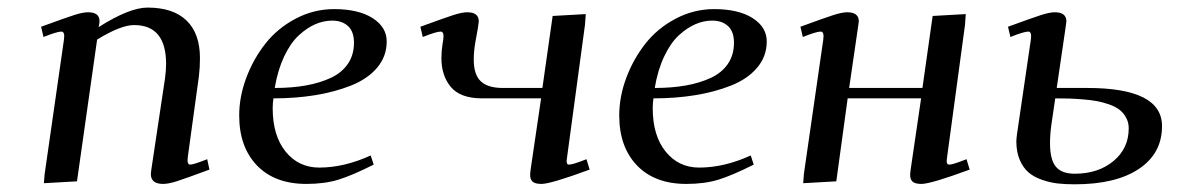

<svg xmlns="http://www.w3.org/2000/svg" viewBox="-20 -476 3090 504"><path d="M87.9 -405.8Q151.9 -429.2 174.6 -436.5Q197.3 -443.8 210.9 -443.8Q241.2 -443.8 241.2 -420.9Q241.2 -416 240.2 -411.1L238.8 -404.8Q319.8 -456.1 367.2 -456.1Q434.6 -456.1 469.7 -422.1Q504.9 -388.2 504.9 -323.2Q504.9 -298.8 502 -274.9L473.1 -64.9Q470.2 -43.9 479 -43.9Q488.3 -43.9 523.9 -58.1L529.8 -30.8Q466.3 -7.3 444.1 -0.2Q421.9 6.8 408.2 6.8Q376 6.8 376 -19Q376 -23.4 377.9 -35.2L413.1 -270Q416 -291.5 416 -308.1Q416 -410.2 332 -410.2Q296.9 -410.2 234.9 -372.1L182.1 0L95.2 4.9L97.2 -19L147.9 -372.1Q150.9 -393.1 141.1 -393.1Q129.9 -393.1 94.2 -378.9Z M607.9 -172.9Q607.9 -222.2 626.5 -271.7Q645 -321.3 676.8 -361.6Q708.5 -401.9 756.1 -427Q803.7 -452.1 856.9 -452.1Q920.9 -452.1 958 -428.5Q995.1 -404.8 995.1 -367.2Q995.1 -328.1 970 -298.3Q944.8 -268.6 901.6 -251.5Q858.4 -234.4 807.1 -226.1Q755.9 -217.8 697.8 -217.8Q695.8 -205.6 695.8 -191.9Q695.8 -120.1 729.7 -78.1Q763.7 -36.1 817.9 -36.1Q883.3 -36.1 953.1 -67.9L960.9 -43.9Q904.8 -15.6 868.4 -4.4Q832 6.8 784.2 6.8Q701.2 6.8 654.5 -41.7Q607.9 -90.3 607.9 -172.9ZM701.2 -245.1Q746.6 -245.1 783.2 -251.7Q819.8 -258.3 848.6 -271.7Q877.4 -285.2 893.3 -308.6Q909.2 -332 909.2 -363.8Q909.2 -393.1 893.6 -407.5Q877.9 -421.9 852.1 -421.9Q829.6 -421.9 807.6 -412.4Q785.6 -402.8 764.2 -383.1Q742.7 -363.3 725.8 -327.6Q709 -292 701.2 -245.1Z M1083.5 -405.8Q1147.5 -429.2 1170.2 -436.5Q1192.9 -443.8 1206.5 -443.8Q1236.8 -443.8 1236.8 -419.9Q1236.8 -418.9 1234.4 -401.9L1228.5 -369.1Q1223.6 -342.8 1223.6 -319.8Q1223.6 -279.8 1242.2 -262.5Q1260.7 -245.1 1299.8 -245.1H1403.8L1430.7 -434.1L1517.6 -439L1515.6 -411.1L1468.8 -64.9Q1466.8 -53.7 1467.8 -48.8Q1468.8 -43.9 1473.6 -43.9Q1483.9 -43.9 1519.5 -58.1L1527.8 -30.8Q1425.8 6.8 1401.4 6.8Q1384.8 6.8 1378.2 1Q1371.6 -4.9 1371.6 -17.1Q1371.6 -21.5 1373.5 -35.2L1400.4 -217.8H1245.6Q1188.5 -217.8 1163.6 -247.6Q1138.7 -277.3 1138.7 -323.2Q1138.7 -341.8 1141.6 -359.9L1143.6 -372.1Q1146.5 -393.1 1136.7 -393.1Q1125.5 -393.1 1089.8 -378.9Z M1605.5 -172.9Q1605.5 -222.2 1624 -271.7Q1642.6 -321.3 1674.3 -361.6Q1706.1 -401.9 1753.7 -427Q1801.3 -452.1 1854.5 -452.1Q1918.5 -452.1 1955.6 -428.5Q1992.7 -404.8 1992.7 -367.2Q1992.7 -328.1 1967.5 -298.3Q1942.4 -268.6 1899.2 -251.5Q1856 -234.4 1804.7 -226.1Q1753.4 -217.8 1695.3 -217.8Q1693.4 -205.6 1693.4 -191.9Q1693.4 -120.1 1727.3 -78.1Q1761.2 -36.1 1815.4 -36.1Q1880.9 -36.1 1950.7 -67.9L1958.5 -43.9Q1902.3 -15.6 1866 -4.4Q1829.6 6.8 1781.7 6.8Q1698.7 6.8 1652.1 -41.7Q1605.5 -90.3 1605.5 -172.9ZM1698.7 -245.1Q1744.1 -245.1 1780.8 -251.7Q1817.4 -258.3 1846.2 -271.7Q1875 -285.2 1890.9 -308.6Q1906.7 -332 1906.7 -363.8Q1906.7 -393.1 1891.1 -407.5Q1875.5 -421.9 1849.6 -421.9Q1827.1 -421.9 1805.2 -412.4Q1783.2 -402.8 1761.7 -383.1Q1740.2 -363.3 1723.4 -327.6Q1706.5 -292 1698.7 -245.1Z M2081.1 -405.8Q2145 -429.2 2167.7 -436.5Q2190.4 -443.8 2204.1 -443.8Q2234.4 -443.8 2234.4 -419.9Q2234.4 -418.9 2231.9 -401.9L2209 -245.1H2401.4L2428.2 -434.1L2515.1 -439L2513.2 -411.1L2466.3 -64.9Q2464.4 -53.7 2465.6 -48.8Q2466.8 -43.9 2472.2 -43.9Q2481.4 -43.9 2517.1 -58.1L2525.4 -30.8Q2423.3 6.8 2398.9 6.8Q2382.3 6.8 2375.7 1Q2369.1 -4.9 2369.1 -17.1Q2369.1 -21.5 2371.1 -35.2L2397.9 -217.8H2205.1L2175.3 0L2088.4 4.9L2090.3 -20L2141.1 -372.1Q2144 -393.1 2134.3 -393.1Q2123 -393.1 2087.4 -378.9Z M2626 -405.8Q2689.9 -429.2 2712.6 -436.5Q2735.4 -443.8 2749 -443.8Q2779.3 -443.8 2779.3 -419.9Q2779.3 -418.9 2776.9 -401.9L2753.9 -245.1H2834Q3030.3 -245.1 3030.3 -145Q3030.3 -73.2 2969.7 -32.7Q2909.2 7.8 2801.3 7.8Q2776.4 7.8 2756.6 5.6Q2736.8 3.4 2715.6 -3.9Q2694.3 -11.2 2680.2 -23.2Q2666 -35.2 2657 -55.9Q2647.9 -76.7 2647.9 -105Q2647.9 -115.7 2654.3 -155.8L2686 -372.1Q2689 -393.1 2679.2 -393.1Q2668 -393.1 2632.3 -378.9ZM2736.3 -100.1Q2736.3 -57.1 2751.5 -38.6Q2766.6 -20 2801.3 -20Q2862.8 -20 2902.8 -53.2Q2942.9 -86.4 2942.9 -139.2Q2942.9 -154.8 2936 -167.2Q2929.2 -179.7 2918.9 -187.7Q2908.7 -195.8 2892.1 -201.7Q2875.5 -207.5 2860.1 -210.4Q2844.7 -213.4 2823.2 -215.1Q2801.8 -216.8 2786.4 -217.3Q2771 -217.8 2750 -217.8L2740.2 -150.9Q2736.3 -124 2736.3 -100.1Z"/></svg>

Font: Dehuti
Style: Bold-Italic
Weight: 700
Version: Version 1.2